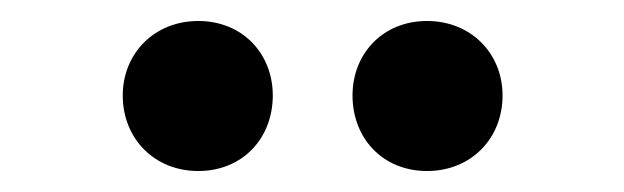

<svg xmlns="http://www.w3.org/2000/svg" viewBox="-20 -732 595 183"><path d="M169 -569C211 -569 240 -600 240 -641C240 -681 211 -712 169 -712C127 -712 97 -681 97 -641C97 -600 127 -569 169 -569ZM387 -569C429 -569 459 -600 459 -641C459 -681 429 -712 387 -712C345 -712 316 -681 316 -641C316 -600 345 -569 387 -569Z"/></svg>

Font: Giro Sans Regular
Style: Bold
Weight: 700
Designer: Paul D. Hunt
Foundry: Adobe Systems Incorporated
Version: Version 1.000;PS 1.0;hotconv 1.0.88;makeotf.lib2.5.647800